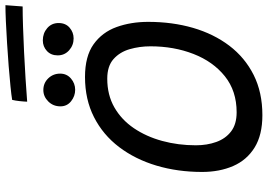

<svg xmlns="http://www.w3.org/2000/svg" viewBox="-166 -842 1033 742"><g transform="rotate(-90 351.0 -471.5)"><path d="M276.5 25.5Q200 25.5 151.5 -4.5Q103 -34.5 80 -87.2Q57 -140 57 -207.5Q57 -302 81.5 -384Q106 -466 153.2 -528.2Q200.5 -590.5 268.8 -625.2Q337 -660 424 -660Q504 -660 550.5 -626.8Q597 -593.5 617 -538Q637 -482.5 637 -415.5Q637 -322.5 613.8 -242.5Q590.5 -162.5 544.8 -102.2Q499 -42 431.8 -8.2Q364.5 25.5 276.5 25.5ZM287.5 -74Q370 -74 426.8 -119.5Q483.5 -165 513 -240.8Q542.5 -316.5 542.5 -407Q542.5 -449 531.5 -487.2Q520.5 -525.5 493.2 -549.8Q466 -574 417.5 -574Q354.5 -574 306.5 -546.5Q258.5 -519 226 -471Q193.5 -423 176.8 -361.5Q160 -300 160 -231.5Q160 -188.5 172.8 -152.8Q185.5 -117 213.5 -95.5Q241.5 -74 287.5 -74ZM573 -704Q546.5 -704 527 -721.5Q507.5 -739 507.5 -765.5Q507.5 -791.5 524.5 -807.2Q541.5 -823 565.5 -823Q593 -823 612.8 -806Q632.5 -789 632.5 -762Q632.5 -735 614.5 -719.5Q596.5 -704 573 -704ZM374.5 -698Q350 -698 330.2 -713.8Q310.5 -729.5 310.5 -755Q310.5 -783 329.5 -802Q348.5 -821 373.5 -821Q400.5 -821 418.8 -802Q437 -783 437 -756Q437 -730.5 418 -714.2Q399 -698 374.5 -698ZM696.5 -901Q664.5 -901 618.2 -899.5Q572 -898 520.2 -895.5Q468.5 -893 418.5 -889.8Q368.5 -886.5 328.5 -883.5Q329 -897.5 330.8 -913.2Q332.5 -929 335.5 -941.5Q353 -944.5 387.8 -948Q422.5 -951.5 466.2 -955Q510 -958.5 555 -961.2Q600 -964 638.8 -965.8Q677.5 -967.5 701.5 -967.5Z"/></g></svg>

Font: Grandstander
Style: Italic
Weight: 400
Italic angle: -15°
Designer: Tyler Finck
Foundry: Etcetera Type Co
Version: Version 1.200; ttfautohint (v1.8.3)